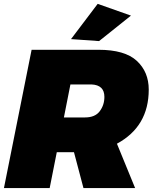

<svg xmlns="http://www.w3.org/2000/svg" viewBox="-25 -952 773 972"><path d="M476.5 -744 334.5 -754 469.5 -932.5 638 -873ZM659 0H397.5L349.5 -181.5H262.5L226.5 0H-5L135 -700H473.5Q607 -700 667.5 -644Q728 -588 728 -498.5Q728 -311.5 567 -224.5ZM405.5 -357.5Q456.5 -357.5 480 -389Q503.5 -420.5 503.5 -461.5Q503.5 -521.5 438.5 -524.5H331.5L298.5 -357.5Z"/></svg>

Font: Argentum Sans Black
Style: Italic
Weight: 900
Italic angle: -11°
Designer: Julieta Ulanovsky (font), Cristiano Sobral (main changes and remaster)
Foundry: Julieta Ulanovsky (font), Cristiano Sobral (main changes and remaster)
Version: Version 2.007;June 15, 2022;FontCreator 14.0.0.2814 64-bit; 